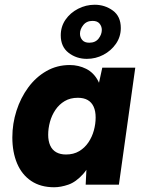

<svg xmlns="http://www.w3.org/2000/svg" viewBox="-20 -778 610 809"><path d="M208 11Q151 11 111.5 -15.5Q72 -42 52 -89.5Q32 -137 32 -199Q32 -257 49.5 -311.5Q67 -366 99 -409.5Q131 -453 175.5 -478.5Q220 -504 274 -504Q311 -504 343 -488Q375 -472 393.5 -437Q412 -402 407 -343L384 -369L411 -493H550L481 0H341L347 -122L383 -148Q361 -79 330.5 -45Q300 -11 268 0Q236 11 208 11ZM258 -127Q290 -127 313.5 -141Q337 -155 352.5 -178Q368 -201 375.5 -228.5Q383 -256 383 -283Q383 -310 374.5 -328.5Q366 -347 349.5 -356.5Q333 -366 308 -366Q276 -366 252.5 -352Q229 -338 213.5 -315Q198 -292 190.5 -264.5Q183 -237 183 -210Q183 -184 191.5 -165Q200 -146 217 -136.5Q234 -127 258 -127ZM346 -530Q302 -530 269 -555.5Q236 -581 236 -629Q236 -666 256 -695Q276 -724 309 -741Q342 -758 379 -758Q422 -758 455.5 -733.5Q489 -709 489 -660Q489 -623 468.5 -593.5Q448 -564 415.5 -547Q383 -530 346 -530ZM356 -598Q382 -598 395.5 -615.5Q409 -633 409 -652Q409 -667 399.5 -678.5Q390 -690 370 -690Q345 -690 331 -672.5Q317 -655 317 -636Q317 -621 326.5 -609.5Q336 -598 356 -598Z"/></svg>

Font: Hanken Grotesk Black
Style: Italic
Weight: 900
Italic angle: -8°
Designer: Alfredo Marco Pradil
Foundry: Hanken Design Co.
Version: Version 3.013